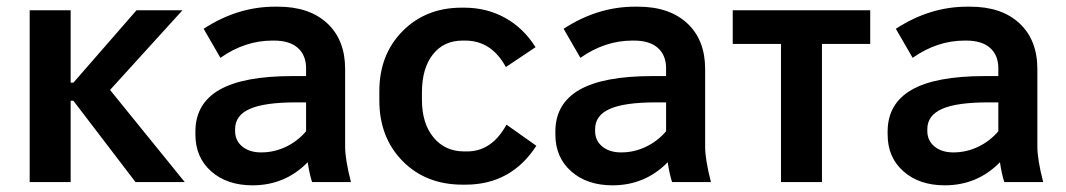

<svg xmlns="http://www.w3.org/2000/svg" viewBox="-20 -551 3227 581"><path d="M69.8 0V-520H193.8V-300.8H202.1L393.1 -520H532.2L313 -278.8L539.1 0H390.1L202.1 -246.1H193.8V0Z M744.1 9.8Q667 9.8 619.1 -32.5Q571.3 -74.7 571.3 -144V-152.8Q571.3 -237.3 643.8 -279.1Q716.3 -320.8 865.2 -320.8H906.2V-344.2Q906.2 -383.8 881.3 -406Q856.4 -428.2 809.1 -428.2H804.2Q721.2 -428.2 647 -376L596.2 -463.9Q698.7 -530.8 812 -530.8H821.3Q916 -530.8 970.2 -480.5Q1024.4 -430.2 1024.4 -341.8V-106.9Q1024.4 -68.4 1042 0H924.3Q916 -26.4 911.1 -60.1Q842.8 9.8 744.1 9.8ZM770 -89.8Q809.6 -89.8 845 -106.7Q880.4 -123.5 906.2 -153.8V-241.2H876Q780.3 -241.2 735.8 -221.4Q691.4 -201.7 691.4 -160.2V-154.8Q691.4 -125.5 713.1 -107.7Q734.9 -89.8 770 -89.8Z M1379.9 7.8Q1268.6 7.8 1198.2 -63.7Q1127.9 -135.3 1127.9 -247.1V-274.9Q1127.9 -385.7 1198.2 -456.8Q1268.6 -527.8 1377 -527.8H1384.8Q1452.6 -527.8 1508.3 -497.1Q1564 -466.3 1600.6 -408.2L1510.7 -348.1Q1467.3 -428.2 1387.7 -428.2H1379.9Q1322.8 -428.2 1289.8 -386.2Q1256.8 -344.2 1256.8 -271V-249Q1256.8 -177.7 1291.7 -135.3Q1326.7 -92.8 1384.8 -92.8H1393.6Q1468.3 -92.8 1512.7 -173.8L1603 -109.9Q1526.9 7.8 1388.7 7.8Z M1833.5 9.8Q1756.3 9.8 1708.5 -32.5Q1660.6 -74.7 1660.6 -144V-152.8Q1660.6 -237.3 1733.2 -279.1Q1805.7 -320.8 1954.6 -320.8H1995.6V-344.2Q1995.6 -383.8 1970.7 -406Q1945.8 -428.2 1898.4 -428.2H1893.6Q1810.5 -428.2 1736.3 -376L1685.5 -463.9Q1788.1 -530.8 1901.4 -530.8H1910.6Q2005.4 -530.8 2059.6 -480.5Q2113.8 -430.2 2113.8 -341.8V-106.9Q2113.8 -68.4 2131.3 0H2013.7Q2005.4 -26.4 2000.5 -60.1Q1932.1 9.8 1833.5 9.8ZM1859.4 -89.8Q1898.9 -89.8 1934.3 -106.7Q1969.7 -123.5 1995.6 -153.8V-241.2H1965.3Q1869.6 -241.2 1825.2 -221.4Q1780.8 -201.7 1780.8 -160.2V-154.8Q1780.8 -125.5 1802.5 -107.7Q1824.2 -89.8 1859.4 -89.8Z M2343.3 0V-418H2197.3V-520H2613.3V-418H2467.3V0Z M2838.9 9.8Q2761.7 9.8 2713.9 -32.5Q2666 -74.7 2666 -144V-152.8Q2666 -237.3 2738.5 -279.1Q2811 -320.8 2960 -320.8H3001V-344.2Q3001 -383.8 2976.1 -406Q2951.2 -428.2 2903.8 -428.2H2898.9Q2815.9 -428.2 2741.7 -376L2690.9 -463.9Q2793.5 -530.8 2906.7 -530.8H2916Q3010.7 -530.8 3064.9 -480.5Q3119.1 -430.2 3119.1 -341.8V-106.9Q3119.1 -68.4 3136.7 0H3019Q3010.7 -26.4 3005.9 -60.1Q2937.5 9.8 2838.9 9.8ZM2864.7 -89.8Q2904.3 -89.8 2939.7 -106.7Q2975.1 -123.5 3001 -153.8V-241.2H2970.7Q2875 -241.2 2830.6 -221.4Q2786.1 -201.7 2786.1 -160.2V-154.8Q2786.1 -125.5 2807.9 -107.7Q2829.6 -89.8 2864.7 -89.8Z"/></svg>

Font: Fixel Text SemiBold
Style: Regular
Weight: 600
Width: 4
Designer: AlfaBravo + MacPaw
Foundry: Kyrylo Tkachov, Marchela Mozhyna, Serhii Makarenko, Maria Weinstein, Zakhar Kryvoshyya
Version: Version 1.211